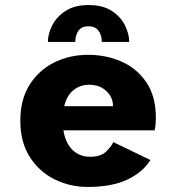

<svg xmlns="http://www.w3.org/2000/svg" viewBox="-20 -729 690 760"><path d="M327 11Q257 11 196.2 -19Q135.5 -49 98 -107.5Q60.5 -166 60.5 -251Q60.5 -336 97.5 -394Q134.5 -452 195.2 -482Q256 -512 328.5 -512Q401 -512 462 -484.8Q523 -457.5 560 -402.2Q597 -347 597 -262.5Q597 -250.5 595.8 -236.8Q594.5 -223 592 -213H231Q239 -163 266.8 -135.8Q294.5 -108.5 337 -108.5Q379 -108.5 400.2 -129.2Q421.5 -150 428.5 -166.5L575.5 -95.5Q545 -47 483.8 -18Q422.5 11 327 11ZM332 -393.5Q298.5 -393.5 271.8 -373Q245 -352.5 234 -308.5H427V-312Q427 -343.5 401 -368.5Q375 -393.5 332 -393.5ZM331 -709Q387.5 -709 423 -685.5Q458.5 -662 475 -628Q491.5 -594 491.5 -563H383Q383 -589.5 370 -607.2Q357 -625 330 -625Q303 -625 290.5 -607.2Q278 -589.5 278 -563H169.5Q169.5 -594 186.5 -628Q203.5 -662 239.2 -685.5Q275 -709 331 -709Z"/></svg>

Font: Trispace
Style: Bold
Weight: 700
Designer: Tyler Finck
Foundry: Etcetera Type Company
Version: Version 1.210; ttfautohint (v1.8.3)